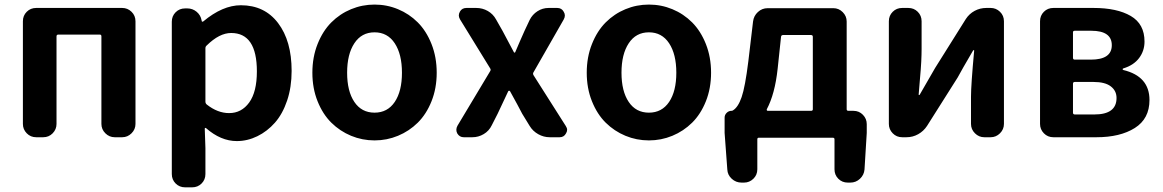

<svg xmlns="http://www.w3.org/2000/svg" viewBox="-20 -594 5035 831"><path d="M136.7 0Q112.3 0 95.7 -17.1Q79.1 -34.2 79.1 -57.6V-502Q79.1 -526.4 95.7 -543Q112.3 -559.6 136.7 -559.6H508.8Q532.2 -559.6 549.3 -543Q566.4 -526.4 566.4 -502V-57.6Q566.4 -34.2 549.3 -17.1Q532.2 0 508.8 0H476.6Q453.1 0 436 -17.1Q418.9 -34.2 418.9 -57.6V-436.5Q418.9 -444.3 412.1 -444.3H232.4Q224.6 -444.3 224.6 -436.5V-57.6Q224.6 -34.2 208 -17.1Q191.4 0 167 0Z M781.2 216.8Q756.8 216.8 740.2 200.2Q723.6 183.6 723.6 159.2V-500Q723.6 -524.4 740.2 -541Q756.8 -557.6 781.2 -557.6H791Q813.5 -557.6 831.1 -543Q848.6 -528.3 852.5 -505.9L853.5 -502Q853.5 -500 855.5 -500Q857.4 -500 859.4 -501Q943.4 -571.3 1022.5 -571.3Q1125 -571.3 1183.6 -494.1Q1242.2 -417 1242.2 -287.1Q1242.2 -216.8 1222.7 -158.7Q1203.1 -100.6 1169.9 -63Q1136.7 -25.4 1093.8 -4.4Q1050.8 16.6 1004.9 16.6Q935.5 16.6 871.1 -40Q869.1 -41 867.7 -40Q866.2 -39.1 866.2 -37.1L869.1 46.9V159.2Q869.1 183.6 852.5 200.2Q835.9 216.8 811.5 216.8ZM971.7 -104.5Q1025.4 -104.5 1058.6 -150.4Q1091.8 -196.3 1091.8 -285.2Q1091.8 -451.2 980.5 -451.2Q929.7 -451.2 875 -397.5Q869.1 -392.6 869.1 -385.7V-154.3Q869.1 -146.5 875 -141.6Q921.9 -104.5 971.7 -104.5Z M1332 -279.3Q1332 -346.7 1354.5 -403.3Q1377 -460 1414.1 -497.1Q1451.2 -534.2 1499.5 -554.2Q1547.9 -574.2 1601.1 -574.2Q1654.3 -574.2 1702.6 -554.2Q1751 -534.2 1788.1 -497.1Q1825.2 -460 1847.7 -403.3Q1870.1 -346.7 1870.1 -279.3Q1870.1 -211.9 1847.7 -155.8Q1825.2 -99.6 1788.1 -63Q1751 -26.4 1702.6 -6.3Q1654.3 13.7 1601.1 13.7Q1547.9 13.7 1499.5 -6.3Q1451.2 -26.4 1414.1 -63Q1377 -99.6 1354.5 -155.8Q1332 -211.9 1332 -279.3ZM1719.7 -279.3Q1719.7 -359.4 1688.5 -406.7Q1657.2 -454.1 1601.1 -454.1Q1544.9 -454.1 1513.7 -406.7Q1482.4 -359.4 1482.4 -279.3Q1482.4 -199.2 1513.7 -152.8Q1544.9 -106.4 1601.1 -106.4Q1657.2 -106.4 1688.5 -152.8Q1719.7 -199.2 1719.7 -279.3Z M1987.3 0Q1968.8 0 1959 -16.6Q1955.1 -24.4 1955.1 -32.2Q1955.1 -41 1960 -49.8L2101.6 -286.1Q2105.5 -292 2101.6 -297.9L1970.7 -510.7Q1965.8 -519.5 1965.8 -527.3Q1965.8 -535.2 1970.7 -543.9Q1979.5 -559.6 1999 -559.6H2041Q2068.4 -559.6 2091.3 -546.4Q2114.3 -533.2 2127 -509.8L2155.3 -460Q2179.7 -413.1 2204.1 -368.2Q2205.1 -366.2 2207 -366.2Q2209 -366.2 2210 -368.2Q2215.8 -382.8 2229.5 -413.6Q2243.2 -444.3 2250 -460L2272.5 -507.8Q2284.2 -531.2 2306.2 -545.4Q2328.1 -559.6 2354.5 -559.6H2391.6Q2411.1 -559.6 2419.9 -543Q2424.8 -535.2 2424.8 -526.9Q2424.8 -518.6 2419.9 -509.8L2289.1 -281.2Q2285.2 -275.4 2289.1 -268.6L2428.7 -48.8Q2434.6 -40 2434.6 -32.2Q2434.6 -24.4 2429.7 -16.6Q2420.9 0 2402.3 0H2359.4Q2333 0 2309.6 -13.2Q2286.1 -26.4 2272.5 -48.8L2240.2 -101.6Q2239.3 -104.5 2218.8 -142.1Q2198.2 -179.7 2187.5 -199.2Q2186.5 -201.2 2183.6 -201.2Q2180.7 -201.2 2179.7 -199.2Q2173.8 -185.5 2133.8 -101.6L2108.4 -51.8Q2096.7 -27.3 2073.7 -13.7Q2050.8 0 2024.4 0Z M2519.5 -279.3Q2519.5 -346.7 2542 -403.3Q2564.5 -460 2601.6 -497.1Q2638.7 -534.2 2687 -554.2Q2735.4 -574.2 2788.6 -574.2Q2841.8 -574.2 2890.1 -554.2Q2938.5 -534.2 2975.6 -497.1Q3012.7 -460 3035.2 -403.3Q3057.6 -346.7 3057.6 -279.3Q3057.6 -211.9 3035.2 -155.8Q3012.7 -99.6 2975.6 -63Q2938.5 -26.4 2890.1 -6.3Q2841.8 13.7 2788.6 13.7Q2735.4 13.7 2687 -6.3Q2638.7 -26.4 2601.6 -63Q2564.5 -99.6 2542 -155.8Q2519.5 -211.9 2519.5 -279.3ZM2907.2 -279.3Q2907.2 -359.4 2876 -406.7Q2844.7 -454.1 2788.6 -454.1Q2732.4 -454.1 2701.2 -406.7Q2669.9 -359.4 2669.9 -279.3Q2669.9 -199.2 2701.2 -152.8Q2732.4 -106.4 2788.6 -106.4Q2844.7 -106.4 2876 -152.8Q2907.2 -199.2 2907.2 -279.3Z M3369.1 -442.4Q3361.3 -442.4 3360.4 -434.6L3345.7 -295.9Q3334 -187.5 3298.8 -121.1Q3297.9 -118.2 3299.3 -116.2Q3300.8 -114.3 3302.7 -114.3H3490.2Q3498 -114.3 3498 -121.1V-434.6Q3498 -442.4 3490.2 -442.4ZM3644.5 -121.1Q3644.5 -114.3 3652.3 -114.3H3673.8Q3698.2 -114.3 3714.8 -97.2Q3731.4 -80.1 3731.4 -56.6V-18.6L3721.7 139.6Q3719.7 163.1 3702.1 179.7Q3684.6 196.3 3660.2 196.3H3649.4Q3625 196.3 3608.4 179.7Q3591.8 163.1 3591.8 138.7V8.8Q3591.8 2 3584 2H3264.6Q3257.8 2 3257.8 8.8V138.7Q3257.8 163.1 3240.7 179.7Q3223.6 196.3 3200.2 196.3H3189.5Q3165 196.3 3147 179.7Q3128.9 163.1 3127.9 139.6L3116.2 -18.6V-85Q3116.2 -96.7 3125 -105.5Q3133.8 -114.3 3145.5 -114.3Q3149.4 -114.3 3152.3 -116.2Q3174.8 -129.9 3189.9 -173.8Q3205.1 -217.8 3218.8 -328.1L3239.3 -501Q3242.2 -525.4 3260.3 -542Q3278.3 -558.6 3302.7 -558.6H3586.9Q3610.4 -558.6 3627.4 -541.5Q3644.5 -524.4 3644.5 -501Z M3884.8 0Q3860.4 0 3843.8 -17.1Q3827.1 -34.2 3827.1 -57.6V-502Q3827.1 -526.4 3843.8 -543Q3860.4 -559.6 3884.8 -559.6H3911.1Q3935.5 -559.6 3952.1 -543Q3968.8 -526.4 3968.8 -502V-382.8Q3968.8 -358.4 3967.3 -327.6Q3965.8 -296.9 3961.4 -249Q3957 -201.2 3956.1 -184.6Q3956.1 -182.6 3958 -182.6Q3960 -182.6 3960.9 -184.6Q4022.5 -291 4027.3 -299.8L4160.2 -511.7Q4174.8 -534.2 4198.2 -546.9Q4221.7 -559.6 4249 -559.6H4267.6Q4291 -559.6 4308.1 -543Q4325.2 -526.4 4325.2 -502V-57.6Q4325.2 -34.2 4308.1 -17.1Q4291 0 4267.6 0H4240.2Q4216.8 0 4199.7 -17.1Q4182.6 -34.2 4182.6 -57.6V-175.8Q4182.6 -225.6 4196.3 -375Q4196.3 -377 4194.3 -377Q4192.4 -377 4191.4 -375Q4141.6 -290 4125 -258.8L3992.2 -48.8Q3977.5 -26.4 3954.1 -13.2Q3930.7 0 3903.3 0Z M4539.1 0Q4514.6 0 4498 -17.1Q4481.4 -34.2 4481.4 -57.6V-502Q4481.4 -526.4 4498 -543Q4514.6 -559.6 4539.1 -559.6H4712.9Q4814.5 -559.6 4874 -524.9Q4933.6 -490.2 4933.6 -414.1Q4933.6 -374 4910.2 -342.8Q4886.7 -311.5 4841.8 -297.9Q4838.9 -296.9 4838.9 -294.4Q4838.9 -292 4841.8 -291Q4955.1 -263.7 4955.1 -161.1Q4955.1 -80.1 4891.6 -40Q4828.1 0 4725.6 0ZM4624 -343.8Q4624 -335.9 4631.8 -335.9H4701.2Q4792 -335.9 4792 -398.4Q4792 -460.9 4703.1 -460.9H4631.8Q4624 -460.9 4624 -454.1ZM4624 -106.4Q4624 -98.6 4631.8 -98.6H4716.8Q4812.5 -98.6 4812.5 -169.9Q4812.5 -201.2 4787.6 -220.2Q4762.7 -239.3 4712.9 -239.3H4631.8Q4624 -239.3 4624 -231.4Z"/></svg>

Font: Gen Jyuu Gothic P Bold
Style: Bold
Weight: 700
Designer: [Source Han Sans]
Ryoko NISHIZUKA  (kana & ideographs); Paul D. Hunt (Latin, Greek & Cyrillic); Wenlong ZHANG  (bopomofo
Version: Version 1.002.20150607